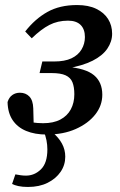

<svg xmlns="http://www.w3.org/2000/svg" viewBox="-20 -519 477 762"><path d="M28 211 41 173Q52 175 62 176.5Q72 178 83 178Q117 178 142.5 153Q168 128 168 74Q168 56 164.5 38Q161 20 153 0H189V7Q213 27 226 51Q239 75 239 103Q239 136 220.5 163Q202 190 169 206.5Q136 223 91 223Q69 223 53 219.5Q37 216 28 211ZM166 15Q118 15 83.5 0.5Q49 -14 30 -42.5Q11 -71 10 -114Q16 -133 29 -142Q42 -151 59 -151Q82 -151 96.5 -136Q111 -121 112 -89L114 -12L57 -46Q81 -37 105.5 -33.5Q130 -30 151 -30Q192 -30 219.5 -44.5Q247 -59 261 -85Q275 -111 275 -145Q275 -174 267.5 -192.5Q260 -211 240.5 -220Q221 -229 185 -229H137L148 -275H195Q237 -275 263.5 -287.5Q290 -300 303.5 -322.5Q317 -345 317 -372Q317 -403 300 -420Q283 -437 250 -437Q209 -437 176 -420Q143 -403 106 -367L80 -394Q119 -444 168 -471.5Q217 -499 286 -499Q331 -499 362 -484Q393 -469 409 -443.5Q425 -418 425 -385Q425 -354 406 -326Q387 -298 347.5 -278Q308 -258 244 -247V-254Q320 -248 353 -220.5Q386 -193 386 -143Q386 -100 358 -64.5Q330 -29 280.5 -7Q231 15 166 15Z"/></svg>

Font: Source Serif 4 18pt SemiBold
Style: Italic
Weight: 600
Italic angle: -12°
Designer: Frank Grießhammer
Foundry: Adobe Systems Incorporated
Version: Version 4.004;hotconv 1.0.116;makeotfexe 2.5.65601